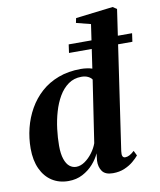

<svg xmlns="http://www.w3.org/2000/svg" viewBox="-90 -888 810 971"><g transform="rotate(-10 314.5 -403.0)"><path d="M471.5 -92Q469 -74 472.8 -65.8Q476.5 -57.5 486.5 -57.5Q496.5 -57.5 508 -63.2Q519.5 -69 533.5 -82L546 -56.5Q535.5 -43.5 516.5 -27.5Q497.5 -11.5 471 -0.2Q444.5 11 411.5 11Q372 11 356.5 -11.2Q341 -33.5 342.5 -65L346.5 -102.5Q334.5 -75 311.5 -49Q288.5 -23 256.2 -6Q224 11 183.5 11Q135.5 11 99.2 -12.2Q63 -35.5 42.8 -79.2Q22.5 -123 22.5 -184Q22.5 -237 35.2 -288.2Q48 -339.5 73.5 -384.5Q99 -429.5 137.2 -463.8Q175.5 -498 226.8 -517.2Q278 -536.5 342 -536.5Q357.5 -536.5 373 -534.2Q388.5 -532 400 -528L432.5 -751L358.5 -770L363.5 -794L555 -817L575.5 -803.5ZM392 -473.5Q386 -483 372 -490Q358 -497 338 -497Q299.5 -497 270.8 -476.5Q242 -456 222 -421.8Q202 -387.5 189.8 -345.2Q177.5 -303 172 -258.2Q166.5 -213.5 166.5 -173Q166.5 -130.5 175.8 -103.8Q185 -77 200.2 -65Q215.5 -53 234 -53Q256.5 -53 278.5 -68.2Q300.5 -83.5 318 -107Q335.5 -130.5 344 -155ZM303.5 -669.5H629L623 -626.5H297.5Z"/></g></svg>

Font: Merriweather 96pt
Style: Bold Italic
Weight: 700
Italic angle: -7.8°
Version: Version 2.101